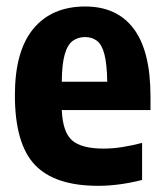

<svg xmlns="http://www.w3.org/2000/svg" viewBox="-20 -576 516 606"><path d="M289.5 10.5Q152.5 10.5 89.8 -56Q27 -122.5 27 -275.5Q27 -415 85.2 -485.2Q143.5 -555.5 249 -555.5Q349.5 -555.5 402.2 -485Q455 -414.5 455 -271.5V-228.5H175Q178 -159 207.5 -133Q237 -107 307.5 -107Q336 -107 366 -111.8Q396 -116.5 428.5 -125V-8Q355.5 10.5 289.5 10.5ZM248.5 -459Q226 -459 209.8 -447.2Q193.5 -435.5 184.5 -405Q175.5 -374.5 175 -318H318.5Q317.5 -374.5 309.5 -405Q301.5 -435.5 286 -447.2Q270.5 -459 248.5 -459Z"/></svg>

Font: Encode Sans Cnd
Style: Bold
Weight: 700
Width: 3
Designer: Multiple Designers
Foundry: Impallari Type
Version: Version 3.002; ttfautohint (v1.8.3) -l 8 -r 50 -G 200 -x 14 